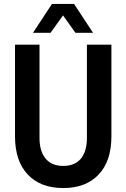

<svg xmlns="http://www.w3.org/2000/svg" viewBox="-20 -936 640 972"><path d="M300 16Q185 16 120.5 -52.5Q56 -121 56 -246V-710H180V-238Q180 -170 211 -133Q242 -96 300 -96Q359 -96 389.5 -133Q420 -170 420 -238V-710H544V-246Q544 -121 479.5 -52.5Q415 16 300 16ZM147 -770 243 -916H355L451 -770H362L299 -858L236 -770Z"/></svg>

Font: Geist Mono SemiBold
Style: Regular
Weight: 600
Monospace: yes
Designer: Basement.studio, Andrés Briganti, Mateo Zaragoza
Foundry: Basement.studio, Vercel, Andrés Briganti, Guido Ferreyra, Mateo Zaragoza
Version: Version 1.500; ttfautohint (v1.8.4.7-5d5b)